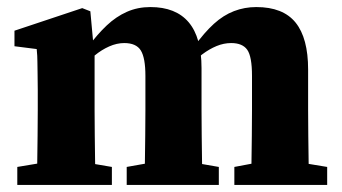

<svg xmlns="http://www.w3.org/2000/svg" viewBox="-20 -524 968 544"><path d="M29 0V-51L125 -67H203L297 -51V0ZM84 0Q85 -25 85.5 -62.5Q86 -100 86.5 -140Q87 -180 87 -212V-269Q87 -296 86.5 -314Q86 -332 86 -348.5Q86 -365 84 -385L21 -393V-437L213 -501L236 -492L246 -383L248 -381V-212Q248 -180 248.5 -140Q249 -100 249.5 -62.5Q250 -25 251 0ZM339 0V-51L429 -67H508L600 -51V0ZM390 0Q390 -25 390.5 -62Q391 -99 391.5 -139Q392 -179 392 -212V-309Q392 -360 379 -381Q366 -402 332 -402Q311 -402 289.5 -392.5Q268 -383 248.5 -367Q229 -351 212 -333L209 -392H230Q256 -427 282.5 -452Q309 -477 339.5 -490.5Q370 -504 406 -504Q478 -504 514.5 -461Q551 -418 551 -331V-212Q551 -179 551.5 -139Q552 -99 552.5 -62Q553 -25 554 0ZM644 0V-51L729 -67H810L907 -51V0ZM692 0Q692 -25 692.5 -62Q693 -99 693.5 -139Q694 -179 694 -212V-309Q694 -364 680.5 -383Q667 -402 635 -402Q614 -402 593.5 -393.5Q573 -385 553 -370Q533 -355 513 -333L508 -392H530Q559 -432 586 -456.5Q613 -481 643 -492.5Q673 -504 706 -504Q782 -504 817.5 -460Q853 -416 853 -327V-212Q853 -179 853.5 -139Q854 -99 854.5 -62Q855 -25 856 0Z"/></svg>

Font: Source Serif 4 18pt
Style: Bold
Weight: 700
Designer: Frank Grießhammer
Foundry: Adobe Systems Incorporated
Version: Version 4.004;hotconv 1.0.116;makeotfexe 2.5.65601